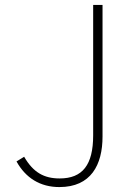

<svg xmlns="http://www.w3.org/2000/svg" viewBox="-20 -746 543 779"><path d="M221 13C349 13 396 -77 396 -192V-726H358V-197C358 -77 315 -22 222 -22C159 -22 115 -46 78 -110L47 -91C84 -24 143 13 221 13Z"/></svg>

Font: Noto Sans CJK SC Thin
Style: Regular
Weight: 100
Designer: Ryoko NISHIZUKA 西塚涼子 (kana, bopomofo & ideographs); Paul D. Hunt (Latin, Greek & Cyrillic); Sandoll Communications 산돌커뮤니
Foundry: Adobe
Version: Version 2.004;hotconv 1.0.118;makeotfexe 2.5.65603